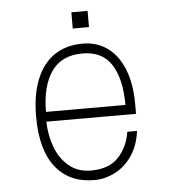

<svg xmlns="http://www.w3.org/2000/svg" viewBox="-51 -728 701 785"><g transform="rotate(-5 300.0 -336.0)"><path d="M90 -269Q90 -360 116 -423Q142 -486 190 -518Q238 -550 305 -550Q363 -550 406.5 -519Q450 -488 474 -428Q498 -368 498 -285V-245H130Q131 -191 149 -141.5Q167 -92 204 -61Q241 -30 295 -30Q369 -30 408 -72Q447 -114 456 -175H496Q488 -114 459 -72.5Q430 -31 389 -10.5Q348 10 305 10Q203 10 146.5 -61Q90 -132 90 -269ZM301 -510Q215 -510 173.5 -450Q132 -390 132 -285H458Q458 -391 420.5 -450.5Q383 -510 301 -510ZM337.3 -681.6V-615H270.7V-681.6Z"/></g></svg>

Font: Fliege Mono Thin
Style: Regular
Weight: 100
Version: Version 0.020;Glyphs 3.3 (3306)